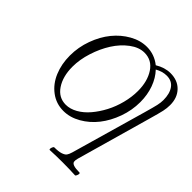

<svg xmlns="http://www.w3.org/2000/svg" viewBox="-245 -842 1266 1266"><g transform="rotate(45 388.0 -208.5)"><path d="M305.2 13.2Q237.3 13.2 184.6 -26.4Q131.8 -65.9 104.5 -131.3Q77.1 -196.8 77.1 -275.9Q77.1 -354 104 -428Q130.9 -502 174.8 -555.9Q218.8 -609.9 277.1 -642.8Q335.4 -675.8 396 -675.8Q466.3 -675.8 522.9 -630.9Q575.7 -663.1 628.9 -663.1Q695.8 -663.1 735.8 -621.6Q775.9 -580.1 775.9 -512.2Q775.9 -482.9 769.5 -453.6Q763.2 -424.3 742.2 -351.1L595.2 168Q589.8 186.5 591.6 199.2Q593.3 211.9 611.8 218.5Q630.4 225.1 668.9 225.1Q672.9 226.6 672.4 233.9Q671.9 241.2 667.7 250Q663.6 258.8 659.2 258.8Q600.6 255.9 541 255.9Q481.4 255.9 422.9 258.8Q418.9 257.3 419.4 250Q419.9 242.7 424.1 233.9Q428.2 225.1 432.1 225.1Q472.2 225.1 494.4 217.8Q516.6 210.4 524.9 199.2Q533.2 188 540 165L689.9 -358.9Q709 -425.8 715.1 -453.1Q721.2 -480.5 721.2 -503.9Q721.2 -563.5 696.3 -598.6Q671.4 -633.8 623 -633.8Q582.5 -633.8 543 -610.8Q581.1 -570.8 602.1 -512.7Q623 -454.6 623 -387.2Q623 -311 596.7 -237.5Q570.3 -164.1 527.1 -109.1Q483.9 -54.2 425 -20.5Q366.2 13.2 305.2 13.2ZM287.1 -26.9Q327.1 -26.9 367.9 -49.8Q408.7 -72.8 442.6 -112.8Q476.6 -152.8 503.2 -203.4Q529.8 -253.9 544.9 -312.7Q560.1 -371.6 560.1 -428.2Q560.1 -517.6 520.8 -577.4Q481.4 -637.2 412.1 -637.2Q361.3 -637.2 311 -599.6Q260.7 -562 223.9 -504.2Q187 -446.3 164.1 -374.3Q141.1 -302.2 141.1 -235.8Q141.1 -145 180.7 -85.9Q220.2 -26.9 287.1 -26.9Z"/></g></svg>

Font: Junicode SmCond Light
Style: Italic
Weight: 300
Width: 4
Italic angle: -11°
Designer: Peter S. Baker
Version: Version 2.206